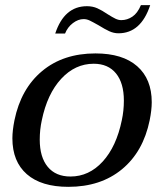

<svg xmlns="http://www.w3.org/2000/svg" viewBox="-20 -714 612 744"><path d="M317 -690Q339 -690 357 -682Q375 -674 397 -659Q416 -647 427.5 -641.5Q439 -636 450 -636Q473 -636 493 -649.5Q513 -663 526 -694H562Q526 -585 439 -585Q421 -585 403.5 -593Q386 -601 362 -616Q339 -629 327.5 -634.5Q316 -640 304 -640Q283 -640 262.5 -624.5Q242 -609 232 -584H194Q229 -690 317 -690ZM28 -178Q28 -208 36 -248Q61 -370 143 -438.5Q225 -507 350 -507Q455 -507 511.5 -457.5Q568 -408 568 -318Q568 -288 560 -248Q535 -126 452.5 -58Q370 10 245 10Q140 10 84 -39Q28 -88 28 -178ZM452 -248Q460 -285 460 -324Q460 -392 429.5 -429.5Q399 -467 343 -467Q271 -467 217 -408.5Q163 -350 142 -248Q134 -212 134 -173Q134 -105 165 -67.5Q196 -30 253 -30Q325 -30 378 -88Q431 -146 452 -248Z"/></svg>

Font: Trirong Medium
Style: Italic
Weight: 500
Italic angle: -12°
Designer: Katatrad Team
Foundry: CadsonDemak
Version: Version 1.001